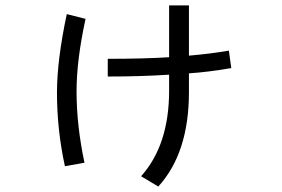

<svg xmlns="http://www.w3.org/2000/svg" viewBox="-20 -683 1040 709"><path d="M501 -32.2Q604.5 -147.5 604.5 -348.6Q604.5 -368.2 604.5 -407.2Q500 -400.4 377.9 -400.4Q377.9 -421.9 377.9 -465.8Q510.7 -465.8 604.5 -471.7Q604.5 -535.2 604.5 -663.1Q623 -663.1 677.7 -663.1Q677.7 -617.2 677.7 -477.5Q757.8 -484.4 825.2 -496.1Q828.1 -474.6 834 -431.6Q750 -417 677.7 -412.1Q677.7 -388.7 677.7 -342.8Q677.7 -118.2 564.5 5.9Q543 -6.8 501 -32.2ZM190.4 -340.8Q190.4 -460.9 226.6 -630.9Q250 -625 295.9 -613.3Q262.7 -460.9 262.7 -345.7Q262.7 -219.7 292 -82Q267.6 -78.1 219.7 -69.3Q190.4 -203.1 190.4 -340.8Z"/></svg>

Font: Gothic A1
Style: Regular
Weight: 400
Designer: HanYang I&C Co.,Ltd.
Version: Version 2.50